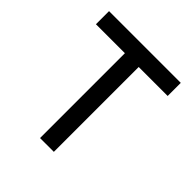

<svg xmlns="http://www.w3.org/2000/svg" viewBox="-187 -827 961 961"><g transform="rotate(45 293.0 -346.5)"><path d="M244.1 0V-600.6H39.1V-693.4H546.9V-600.6H341.8V0Z"/></g></svg>

Font: Caskaydia Cove
Style: Regular
Weight: 400
Monospace: yes
Designer: Aaron Bell
Foundry: Saja Typeworks
Version: Version 4.300; ttfautohint (v1.8.3)